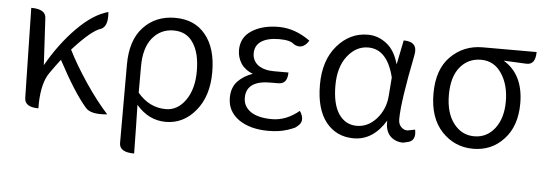

<svg xmlns="http://www.w3.org/2000/svg" viewBox="-49 -698 2948 1042"><g transform="rotate(5 1425.0 -177.5)"><path d="M170 0Q95 0 94 -50L84 -540Q164 -540 165 -490L179 -236Q247 -356 334 -444Q421 -532 503 -554Q510 -477 472 -460Q421 -446 319 -333Q360 -251 422 -159Q484 -67 545 0Q456 9 427 -25Q360 -102 269 -273Q247 -245 214 -198Q173 -142 170 -28V0Z M709 199Q628 199 628 149V-279Q628 -411 694 -482Q761 -554 867 -554Q974 -554 1033 -481Q1093 -408 1093 -277Q1093 -146 1026 -66Q960 13 865 13Q771 13 704 -66Q707 48 709 199ZM859 -56Q923 -56 966 -117Q1009 -178 1009 -276Q1009 -374 972 -429Q936 -485 865 -485Q794 -485 749 -430Q705 -376 705 -274V-132Q769 -56 859 -56Z M1424 13Q1324 13 1262 -30Q1200 -74 1200 -148Q1200 -203 1231 -237Q1263 -271 1313 -288Q1272 -303 1249 -336Q1227 -370 1227 -410Q1227 -479 1284 -516Q1342 -554 1431 -554Q1520 -554 1603 -494Q1569 -439 1520 -468Q1501 -488 1439 -488Q1377 -488 1342 -465Q1308 -442 1308 -400Q1308 -359 1340 -335Q1373 -312 1425 -312H1505Q1505 -249 1455 -249H1422Q1281 -252 1281 -155Q1281 -108 1321 -80Q1362 -52 1438 -52Q1515 -52 1585 -110Q1621 -55 1576 -24Q1573 -17 1528 -2Q1483 13 1424 13Z M1888 13Q1794 13 1737 -58Q1681 -129 1681 -261Q1681 -394 1750 -474Q1819 -554 1917 -554Q1973 -554 2019 -518Q2065 -483 2086 -407L2113 -540Q2193 -540 2178 -466Q2126 -207 2126 -112Q2126 -85 2141 -70Q2156 -55 2175 -55L2217 -63Q2229 -1 2180 8L2158 13Q2115 13 2087 -15Q2059 -44 2062 -99Q1994 13 1888 13ZM1801 -109Q1838 -56 1899 -56Q1960 -56 2006 -107Q2052 -159 2058 -230L2066 -334Q2029 -485 1925 -485Q1859 -485 1812 -425Q1765 -365 1765 -264Q1765 -163 1801 -109Z M2368 -61Q2299 -135 2299 -267Q2299 -399 2369 -469Q2440 -540 2543 -540H2837Q2837 -470 2787 -472L2663 -478Q2773 -412 2773 -254Q2773 -131 2706 -59Q2640 13 2539 13Q2438 13 2368 -61ZM2539 -55Q2608 -55 2651 -111Q2694 -167 2694 -258Q2694 -349 2653 -410Q2612 -472 2541 -472Q2470 -472 2426 -418Q2383 -365 2383 -267Q2383 -169 2427 -112Q2471 -55 2539 -55Z"/></g></svg>

Font: Swei Half Moon CJK TC
Style: DemiLight
Weight: 350
Version: Version 2.125